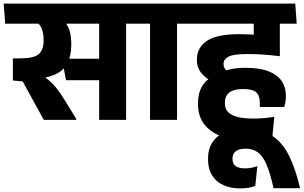

<svg xmlns="http://www.w3.org/2000/svg" viewBox="-44 -661 1674 1059"><path d="M651.5 -568H503V0H651.5ZM472 -530.5H741L733.5 -641H464.5ZM690 -530.5 682.5 -641H-23.5L-15.5 -530.5ZM298 -337 320 -218.5H535V-337ZM376.5 0V-5.5L308 -116.5Q288.5 -148 270.5 -171Q252.5 -194 232 -212.5Q211.5 -231 184 -248.5V-309.5L27 -339V-217L81 -212L197.5 0ZM298 -555.5H139Q171 -535 183.8 -508.2Q196.5 -481.5 196.5 -443V-436.5Q196.5 -384.5 168.8 -361.8Q141 -339 69.5 -339H27L101 -223.5L141.5 -226Q253 -231.5 301 -277.2Q349 -323 349 -413.5V-421.5Q349 -466.5 337.2 -499Q325.5 -531.5 298 -555.5Z M932.5 0V-568H783.5V0ZM1022 -530.5 1014 -641H694L702 -530.5Z M1316.5 -530.5H1585L1577.5 -641H1308.5ZM1499.5 -568H1356V-467.5H1499.5ZM1592.5 -530.5 1584.5 -641H977L985 -530.5ZM1355.5 -560.5V-387L1499.5 -353.5V-560.5ZM1114.5 -218.5 1208 -269.5Q1199 -277 1194 -286Q1189 -295 1189 -306.5V-309Q1189 -334.5 1217 -348.8Q1245 -363 1320.5 -363Q1366 -363 1410.5 -359.8Q1455 -356.5 1499.5 -351V-453.5Q1443 -463 1386.2 -467.8Q1329.5 -472.5 1275 -472.5Q1151 -472.5 1096.5 -435.2Q1042 -398 1042 -332.5V-328Q1042 -291.5 1062 -264Q1082 -236.5 1114.5 -218.5ZM1457.5 101.5 1469 -17Q1441 -12 1410.8 -9.5Q1380.5 -7 1349.5 -7Q1276 -7 1236.2 -26.8Q1196.5 -46.5 1196.5 -91.5V-95.5Q1196.5 -132.5 1221.5 -151.2Q1246.5 -170 1296 -170Q1348 -170 1368.5 -152.5Q1389 -135 1389 -94.5V-71H1524Q1528 -84.5 1530.5 -100.8Q1533 -117 1533 -131.5Q1533 -179 1509.8 -213.8Q1486.5 -248.5 1437.2 -267.8Q1388 -287 1311 -287Q1263 -287 1225 -278.5Q1187 -270 1161.5 -256.5L1143 -246.5Q1094 -224.5 1071 -185.5Q1048 -146.5 1048 -94V-87.5Q1048 -19.5 1083.5 25.5Q1119 70.5 1182.2 92.8Q1245.5 115 1327.5 115Q1366.5 115 1398.8 111.2Q1431 107.5 1457.5 101.5Z M1364 364 1375.5 255Q1359.5 261.5 1342.2 264.5Q1325 267.5 1306.5 267.5Q1272.5 267.5 1255.5 255Q1238.5 242.5 1238.5 216V212.5Q1238.5 187 1256.5 173Q1274.5 159 1310.5 159Q1351.5 159 1379.2 180Q1407 201 1427 249Q1447 297 1465 377H1611Q1586.5 271 1550.2 197.8Q1514 124.5 1455.5 86.8Q1397 49 1304 49Q1207 49 1155.2 93Q1103.5 137 1103.5 212.5V219.5Q1103.5 270.5 1125.2 305.8Q1147 341 1187 359.5Q1227 378 1280.5 378Q1307 378 1327.5 374.5Q1348 371 1364 364Z"/></svg>

Font: Anek Devanagari Medium
Style: Bold
Weight: 700
Version: Version 1.003